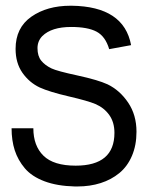

<svg xmlns="http://www.w3.org/2000/svg" viewBox="-20 -656 558 680"><path d="M120.6 -346.2Q83.5 -363.8 59.3 -398.4Q35.2 -433.1 35.2 -482.9Q35.2 -557.6 90.8 -596.7Q146.5 -635.7 229.5 -635.7H233.9Q418.9 -633.3 444.3 -496.1L366.7 -481.9Q353.5 -526.9 322.3 -543.7Q291 -560.5 231.9 -560.5Q162.6 -560.5 129.9 -528.3Q112.8 -510.7 112.8 -485.4Q112.8 -457.5 126 -441.2Q139.2 -424.8 162.6 -413.6Q182.1 -404.3 254.4 -388.7Q326.7 -373 360.8 -357.4Q404.3 -336.4 433.8 -292.7Q463.4 -249 463.4 -189.5Q463.4 -141.6 447.3 -104Q431.2 -66.4 402.6 -43Q374 -19.5 336.4 -7.6Q298.8 4.4 254.4 4.4H245.1Q182.6 2.9 137.7 -13.9Q92.8 -30.8 68.1 -59.8Q43.5 -88.9 32.2 -123.8Q21 -158.7 21 -201.7H98.1Q98.1 -139.6 134 -104.5Q169.9 -69.3 248 -69.3Q385.3 -69.3 385.3 -185.5Q385.3 -223.1 366.9 -248.8Q348.6 -274.4 317.9 -287.6Q291.5 -298.8 223.1 -314.7Q154.8 -330.6 120.6 -346.2Z"/></svg>

Font: FantasqueSansM Nerd Font
Style: Regular
Weight: 400
Monospace: yes
Designer: Jany Belluz
Version: Version 1.8.0 ; ttfautohint (v1.8.2);Nerd Fonts 3.4.0